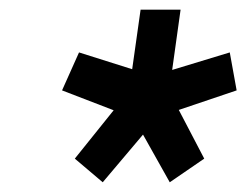

<svg xmlns="http://www.w3.org/2000/svg" viewBox="-20 -750 509 397"><path d="M331 -373.1 402.3 -422 349.7 -522.7 469.3 -563.1 455.1 -641.6 336 -605.4 353.4 -730H270.7L253.3 -606.9L143.4 -641.6L108.3 -563.1L215 -522L134.7 -422L192.4 -373.1L275.7 -471.7Z"/></svg>

Font: Secuela ExtLt
Style: Italic
Weight: 200
Italic angle: -8°
Designer: Fernando Haro
Foundry: deFharo
Version: Version 1.704